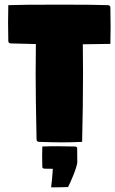

<svg xmlns="http://www.w3.org/2000/svg" viewBox="-20 -608 494 823"><path d="M14.6 -511.7Q14.6 -551 15.6 -585.9Q62.3 -588.1 241.7 -588.1Q383.5 -588.1 443.4 -585.9Q447.3 -585.9 450.2 -583Q453.1 -580.1 453.1 -576.2Q454.1 -521 454.1 -493.2Q454.1 -453.4 453.1 -419.9Q437.3 -419.2 335 -418.2Q335.9 -365.5 335.9 -293Q335.9 -156.2 332 0Q285.6 2.2 246.6 2.2Q206.3 2.2 146.5 0Q142.6 0 139.6 -2.9Q136.7 -5.9 136.7 -9.8Q132.8 -193.4 132.8 -293Q132.8 -338.1 133.8 -419.2Q77.6 -420.4 25.4 -421.9Q21.5 -421.9 18.6 -424.8Q15.6 -427.7 15.6 -431.6Q14.6 -487.8 14.6 -511.7ZM161.4 20Q221.7 17.6 302 20Q305.7 20 308.2 22.1Q310.8 24.2 310.8 27.1Q310.8 39.3 311 58.6Q311.3 77.9 311.3 88.9Q308.1 109.4 294.1 143.8Q280 178.2 271.7 193.8Q237.1 195.1 199.2 195.1Q203.9 158.2 206.5 115.5Q182.4 115.5 170.2 115Q166.5 114.7 163.9 112.8Q161.4 110.8 161.4 107.9Q159.9 59.1 161.4 20Z"/></svg>

Font: Digitalt
Style: Medium
Weight: 500
Designer: gluk
Foundry: gluk
Version: Version 0.60